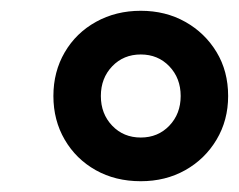

<svg xmlns="http://www.w3.org/2000/svg" viewBox="-20 -730 443 356"><path d="M241 -394Q194 -394 157.5 -414.5Q121 -435 100 -471Q79 -507 79 -552Q79 -597 100 -633Q121 -669 158 -689.5Q195 -710 241 -710Q287 -710 323.5 -689.5Q360 -669 381.5 -633.5Q403 -598 403 -552Q403 -507 381.5 -471Q360 -435 323.5 -414.5Q287 -394 241 -394ZM241 -475Q273 -475 294 -497Q315 -519 315 -552Q315 -585 294 -607Q273 -629 241 -629Q209 -629 188 -607Q167 -585 167 -552Q167 -519 188 -497Q209 -475 241 -475Z"/></svg>

Font: Nunito Sans 12pt ExtraLight ExtraBold
Style: Italic
Weight: 800
Italic angle: -9°
Version: Version 3.101;gftools[0.9.27]